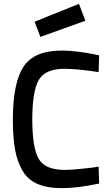

<svg xmlns="http://www.w3.org/2000/svg" viewBox="-20 -968 572 999"><path d="M493 -101 496 -13Q382 11 303 11Q226 11 175 -11Q124 -33 96.5 -81Q69 -129 58 -191Q47 -253 47 -346Q47 -536 102 -620.5Q157 -705 303 -705Q343 -705 391 -698.5Q439 -692 468 -686L496 -680L493 -593Q380 -610 315 -610Q215 -610 181.5 -551.5Q148 -493 148 -346Q148 -200 181 -142Q214 -84 317 -84Q343 -84 387 -88Q431 -92 462 -96ZM160 -855 391 -948 424 -860 190 -776Z"/></svg>

Font: TitilliumText22L Lt
Style: Medium
Weight: 500
Designer: Campivisivi
Foundry: Campivisivi
Version: 1.000